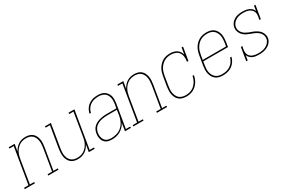

<svg xmlns="http://www.w3.org/2000/svg" viewBox="36 -1413 3391 2296"><g transform="rotate(-30 1731.5 -265.0)"><path d="M-37 0V-18H24L106 -512H47V-530H129L112 -432Q124 -455 142 -476Q160 -497 182.5 -511.5Q205 -526 230.5 -532Q256 -538 281 -538Q307 -538 332 -531Q357 -524 376 -508Q395 -492 406 -469Q417 -446 421.5 -421Q426 -396 424.5 -369.5Q423 -343 419 -317L369 -18H428V0H288V-18H350L400 -320Q403 -343 404.5 -367Q406 -391 402.5 -413.5Q399 -436 389.5 -456.5Q380 -477 363.5 -492Q347 -507 325 -513.5Q303 -520 279 -520Q257 -520 234 -515Q211 -510 190.5 -497.5Q170 -485 153.5 -467Q137 -449 125.5 -428.5Q114 -408 107.5 -386Q101 -364 97 -341L44 -18H103V0Z M694 8Q668 8 643 1Q618 -6 599.5 -22Q581 -38 569.5 -61Q558 -84 554 -109Q550 -134 551 -160.5Q552 -187 556 -213L606 -512H547V-530H629L576 -210Q572 -187 570.5 -163Q569 -139 572.5 -116.5Q576 -94 585.5 -73.5Q595 -53 611.5 -38Q628 -23 650 -16.5Q672 -10 696 -10Q718 -10 741 -15Q764 -20 784.5 -32.5Q805 -45 821.5 -63Q838 -81 849.5 -101.5Q861 -122 867.5 -144Q874 -166 878 -189L931 -512H872V-530H954L869 -18H928V0H847L863 -98Q851 -75 833.5 -54Q816 -33 793 -18.5Q770 -4 744.5 2Q719 8 694 8Z M1167 8Q1146 8 1126 4.5Q1106 1 1089 -8.5Q1072 -18 1060 -33.5Q1048 -49 1042 -68Q1036 -87 1035 -107.5Q1034 -128 1038 -149Q1041 -172 1051.5 -194.5Q1062 -217 1080 -233.5Q1098 -250 1120.5 -261Q1143 -272 1166.5 -278Q1190 -284 1213 -286.5Q1236 -289 1259 -289H1394L1404 -344Q1407 -366 1407.5 -388.5Q1408 -411 1403 -431.5Q1398 -452 1387 -469.5Q1376 -487 1359 -498.5Q1342 -510 1320.5 -515Q1299 -520 1277 -520Q1249 -520 1220.5 -513.5Q1192 -507 1167 -490Q1142 -473 1125.5 -447.5Q1109 -422 1104 -394H1084Q1089 -415 1098 -435Q1107 -455 1121 -472.5Q1135 -490 1154 -503Q1173 -516 1193.5 -524Q1214 -532 1235 -535Q1256 -538 1277 -538Q1302 -538 1326 -533Q1350 -528 1369.5 -515Q1389 -502 1402.5 -482.5Q1416 -463 1422 -440Q1428 -417 1427.5 -391.5Q1427 -366 1423 -341L1369 -18H1428V0H1347L1364 -108Q1351 -81 1329 -58Q1307 -35 1280.5 -20Q1254 -5 1225 1.5Q1196 8 1167 8ZM1168 -10Q1205 -10 1242.5 -21.5Q1280 -33 1309.5 -59.5Q1339 -86 1356 -121.5Q1373 -157 1379 -194L1391 -271H1259Q1238 -271 1217 -269Q1196 -267 1175 -262Q1154 -257 1134 -247.5Q1114 -238 1097 -223.5Q1080 -209 1070.5 -188.5Q1061 -168 1057 -148Q1054 -130 1055 -112Q1056 -94 1061 -77.5Q1066 -61 1076 -47Q1086 -33 1100.5 -24.5Q1115 -16 1132.5 -13Q1150 -10 1168 -10Z M1463 0V-18H1524L1606 -512H1547V-530H1629L1612 -432Q1624 -455 1642 -476Q1660 -497 1682.5 -511.5Q1705 -526 1730.5 -532Q1756 -538 1781 -538Q1807 -538 1832 -531Q1857 -524 1876 -508Q1895 -492 1906 -469Q1917 -446 1921.5 -421Q1926 -396 1924.5 -369.5Q1923 -343 1919 -317L1869 -18H1928V0H1788V-18H1850L1900 -320Q1903 -343 1904.5 -367Q1906 -391 1902.5 -413.5Q1899 -436 1889.5 -456.5Q1880 -477 1863.5 -492Q1847 -507 1825 -513.5Q1803 -520 1779 -520Q1757 -520 1734 -515Q1711 -510 1690.5 -497.5Q1670 -485 1653.5 -467Q1637 -449 1625.5 -428.5Q1614 -408 1607.5 -386Q1601 -364 1597 -341L1544 -18H1603V0Z M2194 8Q2167 8 2141 1.5Q2115 -5 2095.5 -20.5Q2076 -36 2064 -59Q2052 -82 2047 -107Q2042 -132 2043 -159Q2044 -186 2048 -213L2070 -343Q2074 -368 2081.5 -392.5Q2089 -417 2102.5 -440Q2116 -463 2135 -482.5Q2154 -502 2177 -515Q2200 -528 2225.5 -533Q2251 -538 2276 -538Q2301 -538 2325 -532.5Q2349 -527 2368.5 -514Q2388 -501 2401 -481.5Q2414 -462 2419 -439L2434 -530H2454L2424 -349H2404Q2410 -381 2407 -413.5Q2404 -446 2387.5 -471Q2371 -496 2341.5 -508Q2312 -520 2280 -520Q2257 -520 2233.5 -515.5Q2210 -511 2188.5 -499Q2167 -487 2149.5 -469Q2132 -451 2119.5 -430Q2107 -409 2100 -386Q2093 -363 2089 -340L2068 -210Q2064 -186 2062.5 -162Q2061 -138 2065.5 -115.5Q2070 -93 2080 -72Q2090 -51 2107 -37Q2124 -23 2146.5 -16.5Q2169 -10 2194 -10Q2215 -10 2236.5 -14Q2258 -18 2278 -28Q2298 -38 2315 -53.5Q2332 -69 2344.5 -88Q2357 -107 2365 -127.5Q2373 -148 2377 -170H2396Q2392 -146 2383.5 -123Q2375 -100 2361 -79Q2347 -58 2328.5 -41Q2310 -24 2287.5 -12.5Q2265 -1 2241 3.5Q2217 8 2194 8Z M2697 8Q2670 8 2644 1.5Q2618 -5 2598 -20.5Q2578 -36 2565.5 -58.5Q2553 -81 2547.5 -106Q2542 -131 2543 -158.5Q2544 -186 2548 -213L2570 -343Q2574 -368 2582 -393Q2590 -418 2603.5 -441Q2617 -464 2636.5 -483Q2656 -502 2679.5 -515Q2703 -528 2729 -533Q2755 -538 2780 -538Q2807 -538 2832.5 -531.5Q2858 -525 2878 -509.5Q2898 -494 2910.5 -471.5Q2923 -449 2928 -423.5Q2933 -398 2932 -371Q2931 -344 2927 -317L2917 -256H2575L2568 -210Q2564 -186 2562.5 -161.5Q2561 -137 2565.5 -114.5Q2570 -92 2581 -71.5Q2592 -51 2609.5 -36.5Q2627 -22 2650 -16Q2673 -10 2697 -10Q2726 -10 2754.5 -16.5Q2783 -23 2808.5 -40Q2834 -57 2851.5 -82.5Q2869 -108 2875 -136H2895Q2888 -104 2869 -75Q2850 -46 2822 -26.5Q2794 -7 2761.5 0.5Q2729 8 2697 8ZM2900 -274 2908 -320Q2912 -344 2913 -368.5Q2914 -393 2909.5 -415.5Q2905 -438 2894.5 -458.5Q2884 -479 2866.5 -493.5Q2849 -508 2826 -514Q2803 -520 2779 -520Q2756 -520 2732.5 -515Q2709 -510 2688 -498.5Q2667 -487 2649.5 -469Q2632 -451 2619.5 -430Q2607 -409 2600 -386Q2593 -363 2589 -340L2578 -274Z M3195 8Q3173 8 3150.5 5Q3128 2 3108.5 -7Q3089 -16 3074 -31.5Q3059 -47 3052 -67L3041 0H3021L3051 -181H3071L3063 -136Q3060 -117 3061.5 -98.5Q3063 -80 3071.5 -64.5Q3080 -49 3093.5 -38Q3107 -27 3124 -21Q3141 -15 3159 -12.5Q3177 -10 3196 -10Q3222 -10 3248.5 -14Q3275 -18 3299.5 -30.5Q3324 -43 3342.5 -65Q3361 -87 3365 -113Q3369 -136 3362 -158Q3355 -180 3340.5 -196.5Q3326 -213 3307 -224.5Q3288 -236 3267 -244.5Q3246 -253 3225 -260.5Q3204 -268 3184 -278Q3164 -288 3147 -302Q3130 -316 3118 -334.5Q3106 -353 3100.5 -375Q3095 -397 3099 -421Q3102 -440 3111 -457.5Q3120 -475 3134 -489Q3148 -503 3165.5 -513Q3183 -523 3201.5 -528.5Q3220 -534 3238.5 -536Q3257 -538 3276 -538Q3298 -538 3321 -534.5Q3344 -531 3364 -522Q3384 -513 3400 -498Q3416 -483 3423 -462L3434 -530H3454L3424 -349H3404L3412 -394Q3415 -413 3413.5 -431.5Q3412 -450 3403.5 -465Q3395 -480 3381.5 -491Q3368 -502 3351.5 -508.5Q3335 -515 3316.5 -517.5Q3298 -520 3280 -520Q3280 -520 3280 -520Q3280 -520 3279 -520Q3254 -520 3228.5 -515.5Q3203 -511 3179.5 -498.5Q3156 -486 3139 -464.5Q3122 -443 3118 -418Q3114 -394 3121 -372.5Q3128 -351 3142.5 -334Q3157 -317 3176 -305.5Q3195 -294 3215.5 -285.5Q3236 -277 3257.5 -270Q3279 -263 3298.5 -252.5Q3318 -242 3335.5 -228.5Q3353 -215 3365 -196.5Q3377 -178 3383 -155.5Q3389 -133 3385 -110Q3380 -80 3359.5 -55Q3339 -30 3311.5 -16Q3284 -2 3254.5 3Q3225 8 3196 8Z"/></g></svg>

Font: Iosevka Curly Slab ThObl
Style: Regular
Weight: 100
Italic angle: -9°
Monospace: yes
Designer: Belleve Invis
Foundry: Belleve Invis
Version: Version 11.0.0; ttfautohint (v1.8.3)